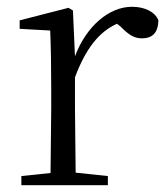

<svg xmlns="http://www.w3.org/2000/svg" viewBox="-20 -546 493 566"><path d="M201 -318C232 -401 271 -452 325 -476L335 -468C358 -445 374 -433 398 -433C432 -433 446 -452 447 -486C437 -511 407 -526 369 -526C301 -526 234 -468 201 -380L195 -515L182 -523L38 -486V-461L128 -456C130 -406 131 -354 131 -285V-227L129 -36L43 -27V0H298V-27L203 -37L201 -227Z"/></svg>

Font: Noto Serif CJK SC Light
Style: Regular
Weight: 300
Designer: Ryoko NISHIZUKA 西塚涼子 (kana & ideographs); Frank Grießhammer (Latin, Greek & Cyrillic); Wenlong ZHANG 张文龙 (bopomofo); San
Foundry: Adobe
Version: Version 2.001;hotconv 1.1.0;makeotfexe 2.6.0